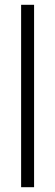

<svg xmlns="http://www.w3.org/2000/svg" viewBox="-20 -780 229 800"><path d="M122 0V-760H68V0Z"/></svg>

Font: Noto Sans UI Condensed Light
Style: Regular
Weight: 300
Width: 3
Designer: Monotype Design Team
Foundry: Monotype Imaging Inc.
Version: Version 1.901